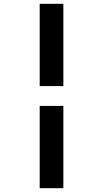

<svg xmlns="http://www.w3.org/2000/svg" viewBox="-20 -843 540 1006"><path d="M188 -392V-823H312V-392ZM188 143V-288H312V143Z"/></svg>

Font: Iosevka SS18 Extrabold
Style: Regular
Weight: 800
Monospace: yes
Designer: Belleve Invis
Foundry: Belleve Invis
Version: Version 25.1.1; ttfautohint (v1.8.4)